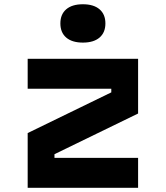

<svg xmlns="http://www.w3.org/2000/svg" viewBox="-20 -895 790 915"><path d="M111.9 -614.9H638.1V-354L239.6 -160.1V-142.6H638.1V0H111.9V-260.9L510.4 -454.8V-472.2H111.9ZM375 -692Q323.6 -692 295.6 -716Q267.7 -740 267.7 -783.4Q267.7 -826.7 295.6 -850.7Q323.6 -874.7 375 -874.7Q426.4 -874.7 454.4 -850.7Q482.3 -826.7 482.3 -783.4Q482.3 -740 454.4 -716Q426.4 -692 375 -692Z"/></svg>

Font: Martian Mono SemiExpanded
Style: Regular
Weight: 400
Width: 6
Monospace: yes
Designer: Roman Shamin
Foundry: Evil Martians
Version: Version 1.000